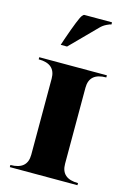

<svg xmlns="http://www.w3.org/2000/svg" viewBox="-115 -799 581 857"><g transform="rotate(15 176.0 -371.0)"><path d="M97.7 -585.9 107.4 -615.2Q143.6 -719.7 155.3 -734.4Q161.1 -742.2 166 -742.2H293V-732.4Q288.1 -732.4 272.9 -725.1Q256.3 -717.3 243.7 -704.1L127 -585.9ZM19.5 -507.8H332V-498Q253.9 -498 253.9 -429.7V-78.1Q253.9 -9.8 332 -9.8V0H19.5V-9.8Q97.7 -9.8 97.7 -78.1V-429.7Q97.7 -498 19.5 -498Z"/></g></svg>

Font: spinweradC
Style: Bold
Weight: 700
Width: 7
Version: Version 0.3